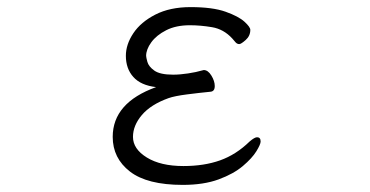

<svg xmlns="http://www.w3.org/2000/svg" viewBox="-20 -504 1040 540"><path d="M419 -259Q376 -264 355 -287.5Q334 -311 334 -347Q334 -379 355 -410.5Q376 -442 417 -463Q458 -484 516 -484Q578 -484 614.5 -471Q651 -458 667.5 -443Q684 -428 684 -420Q684 -403 671 -391.5Q658 -380 653 -380Q647 -380 642.5 -385Q638 -390 633 -396Q609 -422 576.5 -427.5Q544 -433 514 -433Q475 -433 447.5 -419Q420 -405 405.5 -385Q391 -365 391 -347Q391 -343 394.5 -330Q398 -317 414 -305.5Q430 -294 467 -294Q486 -294 509 -297.5Q532 -301 549 -306Q550 -306 551 -306.5Q552 -307 553 -307Q565 -307 574.5 -291.5Q584 -276 584 -262Q584 -247 572 -246Q541 -243 506 -238.5Q471 -234 454 -228Q404 -210 379 -180.5Q354 -151 354 -119Q354 -85 393 -61Q432 -37 496 -37Q554 -37 599 -53Q644 -69 682 -106Q696 -118 703 -118Q713 -118 713 -106Q713 -98 701 -78.5Q689 -59 663 -37Q637 -15 595 0.5Q553 16 494 16Q394 16 345.5 -21.5Q297 -59 297 -119Q297 -215 419 -259Z"/></svg>

Font: Moon Stars Kai T Light
Style: Regular
Weight: 300
Designer: GuiWonder
Version: Version 1.101